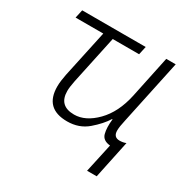

<svg xmlns="http://www.w3.org/2000/svg" viewBox="-161 -677 984 1003"><g transform="rotate(30 330.5 -175.5)"><path d="M494 181H552L600 -47Q582 -40 562 -40Q525 -40 525 -80Q525 -103 535 -146L617 -532H560L507 -280Q483 -168 419.5 -103.5Q356 -39 288 -39Q196 -39 196 -129Q196 -151 204 -191L266 -482H425L436 -532H53L42 -482H209L148 -198Q144 -178 141.5 -159Q139 -140 139 -123Q139 10 274 10Q346 10 396 -33Q446 -76 472 -118H475Q469 -66 478 -31.5Q487 3 532 7Z"/></g></svg>

Font: Noto Sans UI Light
Style: Italic
Weight: 300
Italic angle: -12°
Designer: Monotype Design Team
Foundry: Monotype Imaging Inc.
Version: Version 1.901